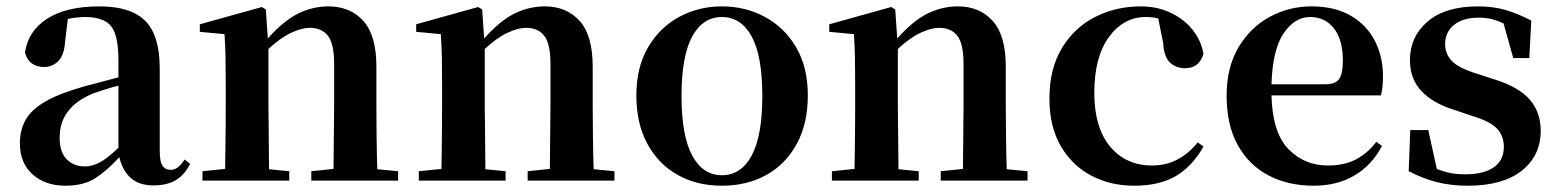

<svg xmlns="http://www.w3.org/2000/svg" viewBox="-20 -572 4935 608"><path d="M465.8 15.1Q420.4 15.1 394 -8.5Q367.7 -32.2 357.9 -74.2Q317.4 -30.3 280.8 -7.1Q244.1 16.1 187 16.1Q124 16.1 83.5 -19.5Q43 -55.2 43 -118.2Q43 -161.1 61.8 -193.6Q80.6 -226.1 124.8 -251.2Q168.9 -276.4 245.1 -297.9L355 -327.1V-380.9Q355 -461.4 331.3 -489.7Q307.6 -518.1 250 -518.1Q225.1 -518.1 194.8 -512.2L186 -439Q183.1 -396.5 164.3 -378.2Q145.5 -359.9 120.1 -359.9Q71.3 -359.9 59.1 -405.8Q68.8 -473.6 129.2 -512.7Q189.5 -551.8 294.9 -551.8Q394.5 -551.8 440.2 -505.6Q485.8 -459.5 485.8 -356V-95.2Q485.8 -59.6 494.6 -46.9Q503.4 -34.2 520 -34.2Q531.2 -34.2 541.3 -40.8Q551.3 -47.4 564.9 -66.9L582 -53.2Q564 -17.1 535.9 -1Q507.8 15.1 465.8 15.1ZM355 -104V-300.8Q332.5 -294.9 312.3 -288.6Q292 -282.2 276.9 -276.9Q223.6 -255.4 196.3 -220.7Q168.9 -186 168.9 -136.2Q168.9 -90.3 191.2 -67.6Q213.4 -44.9 250 -44.9Q270 -44.9 294.2 -56.9Q318.4 -68.8 355 -104Z M1035.2 0H965.8V-29.8L1036.1 -37.1L1038.1 -234.9V-370.1Q1038.1 -433.1 1018.6 -458.5Q999 -483.9 960.9 -483.9Q935.5 -483.9 901.6 -468Q867.7 -452.1 830.1 -417V-234.9L832 -36.1L896 -29.8V0H621.1V-29.8L692.9 -37.1Q693.4 -65.4 693.8 -101.1Q694.3 -136.7 694.6 -172.1Q694.8 -207.5 694.8 -234.9V-310.1Q694.8 -359.4 694.1 -393.3Q693.4 -427.2 690.9 -463.9L612.8 -471.2V-495.1L809.1 -549.8L821.8 -542L828.1 -450.2Q878.4 -506.8 924.6 -529.3Q970.7 -551.8 1020 -551.8Q1088.9 -551.8 1130.4 -505.9Q1171.9 -460 1171.9 -360.8V-234.9Q1171.9 -191.4 1172.6 -135Q1173.3 -78.6 1174.8 -36.1L1240.7 -29.8V0Z M1720.2 0H1650.9V-29.8L1721.2 -37.1L1723.1 -234.9V-370.1Q1723.1 -433.1 1703.6 -458.5Q1684.1 -483.9 1646 -483.9Q1620.6 -483.9 1586.7 -468Q1552.7 -452.1 1515.1 -417V-234.9L1517.1 -36.1L1581.1 -29.8V0H1306.2V-29.8L1377.9 -37.1Q1378.4 -65.4 1378.9 -101.1Q1379.4 -136.7 1379.6 -172.1Q1379.9 -207.5 1379.9 -234.9V-310.1Q1379.9 -359.4 1379.2 -393.3Q1378.4 -427.2 1376 -463.9L1297.9 -471.2V-495.1L1494.1 -549.8L1506.8 -542L1513.2 -450.2Q1563.5 -506.8 1609.6 -529.3Q1655.8 -551.8 1705.1 -551.8Q1773.9 -551.8 1815.4 -505.9Q1856.9 -460 1856.9 -360.8V-234.9Q1856.9 -191.4 1857.7 -135Q1858.4 -78.6 1859.9 -36.1L1925.8 -29.8V0Z M2266.1 16.1Q2186.5 16.1 2125.5 -18.3Q2064.5 -52.7 2029.8 -116.9Q1995.1 -181.2 1995.1 -270Q1995.1 -358.9 2032.2 -422.1Q2069.3 -485.4 2130.9 -518.6Q2192.4 -551.8 2266.1 -551.8Q2339.8 -551.8 2401.9 -518.6Q2463.9 -485.4 2501 -422.4Q2538.1 -359.4 2538.1 -270Q2538.1 -180.2 2502.9 -116Q2467.8 -51.8 2406.5 -17.8Q2345.2 16.1 2266.1 16.1ZM2266.1 -17.1Q2326.7 -17.1 2360.4 -79.6Q2394 -142.1 2394 -268.1Q2394 -394.5 2360.4 -456.3Q2326.7 -518.1 2266.1 -518.1Q2205.6 -518.1 2171.9 -456.3Q2138.2 -394.5 2138.2 -268.1Q2138.2 -142.1 2171.9 -79.6Q2205.6 -17.1 2266.1 -17.1Z M3028.3 0H2959V-29.8L3029.3 -37.1L3031.2 -234.9V-370.1Q3031.2 -433.1 3011.7 -458.5Q2992.2 -483.9 2954.1 -483.9Q2928.7 -483.9 2894.8 -468Q2860.8 -452.1 2823.2 -417V-234.9L2825.2 -36.1L2889.2 -29.8V0H2614.3V-29.8L2686 -37.1Q2686.5 -65.4 2687 -101.1Q2687.5 -136.7 2687.7 -172.1Q2688 -207.5 2688 -234.9V-310.1Q2688 -359.4 2687.3 -393.3Q2686.5 -427.2 2684.1 -463.9L2606 -471.2V-495.1L2802.2 -549.8L2814.9 -542L2821.3 -450.2Q2871.6 -506.8 2917.7 -529.3Q2963.9 -551.8 3013.2 -551.8Q3082 -551.8 3123.5 -505.9Q3165 -460 3165 -360.8V-234.9Q3165 -191.4 3165.8 -135Q3166.5 -78.6 3168 -36.1L3233.9 -29.8V0Z M3571.3 16.1Q3496.1 16.1 3435.3 -16.1Q3374.5 -48.3 3338.9 -109.9Q3303.2 -171.4 3303.2 -259.8Q3303.2 -355 3343 -420.2Q3382.8 -485.4 3448.5 -518.6Q3514.2 -551.8 3592.3 -551.8Q3643.6 -551.8 3685.8 -532.2Q3728 -512.7 3755.6 -478.8Q3783.2 -444.8 3791 -401.9Q3778.3 -356 3732.4 -356Q3704.6 -356 3685.3 -373.5Q3666 -391.1 3663.1 -437L3647.9 -513.2Q3638.7 -516.1 3628.7 -517.1Q3618.7 -518.1 3608.4 -518.1Q3537.6 -518.1 3491.5 -454.6Q3445.3 -391.1 3445.3 -277.8Q3445.3 -168.5 3495.1 -108.2Q3544.9 -47.9 3628.4 -47.9Q3672.4 -47.9 3708.5 -66.9Q3744.6 -85.9 3772.9 -121.1L3791 -107.9Q3755.4 -44.9 3703.4 -14.4Q3651.4 16.1 3571.3 16.1Z M4140.1 16.1Q4059.1 16.1 3996.8 -16.6Q3934.6 -49.3 3899.4 -112.8Q3864.3 -176.3 3864.3 -269Q3864.3 -358.9 3901.9 -422.1Q3939.5 -485.4 4000.7 -518.6Q4062 -551.8 4133.3 -551.8Q4206.5 -551.8 4257.1 -522.5Q4307.6 -493.2 4333.5 -443.1Q4359.4 -393.1 4359.4 -331.1Q4359.4 -312 4357.9 -297.9Q4356.4 -283.7 4353 -270H4006.3Q4009.3 -152.3 4059.8 -100.1Q4110.4 -47.9 4185.1 -47.9Q4238.3 -47.9 4275.1 -67.9Q4312 -87.9 4338.4 -123L4356.4 -109.9Q4324.7 -49.3 4269.5 -16.6Q4214.4 16.1 4140.1 16.1ZM4006.3 -305.2H4177.2Q4209.5 -305.2 4220.9 -322.3Q4232.4 -339.4 4232.4 -379.9Q4232.4 -445.8 4204.3 -481.9Q4176.3 -518.1 4128.4 -518.1Q4080.1 -518.1 4044.9 -466.6Q4009.8 -415 4006.3 -305.2Z M4627.9 16.1Q4573.2 16.1 4528.6 4.4Q4483.9 -7.3 4440.9 -29.8L4445.8 -160.2H4502.9L4529.8 -37.1Q4550.3 -28.8 4571.5 -24.4Q4592.8 -20 4619.1 -20Q4679.2 -20 4710.7 -42.5Q4742.2 -64.9 4742.2 -106.9Q4742.2 -140.1 4721.7 -163.6Q4701.2 -187 4641.1 -205.1L4585 -224.1Q4519.5 -244.1 4482.2 -282.7Q4444.8 -321.3 4444.8 -381.8Q4444.8 -455.6 4500.7 -503.7Q4556.6 -551.8 4660.2 -551.8Q4709 -551.8 4748 -540.3Q4787.1 -528.8 4829.1 -506.8L4822.8 -388.2H4772L4741.2 -498Q4722.2 -506.8 4703.9 -511.5Q4685.5 -516.1 4663.1 -516.1Q4612.8 -516.1 4584.5 -493.2Q4556.2 -470.2 4556.2 -432.1Q4556.2 -401.9 4577.1 -379.4Q4598.1 -356.9 4655.8 -338.9L4711.9 -320.8Q4790 -296.4 4824.5 -256.3Q4858.9 -216.3 4858.9 -158.2Q4858.9 -78.6 4798.6 -31.2Q4738.3 16.1 4627.9 16.1Z"/></svg>

Font: Source Han Serif TW
Style: Bold
Weight: 700
Designer: Ryoko NISHIZUKA Ë•øÂ°öÊ∂ºÂ≠ê (kana & ideographs); Frank Grie√ühammer (Latin, Greek & Cyrillic); Wenlong ZHANG Âº†ÊñáÈæô 
Foundry: Adobe
Version: Version 2.003;hotconv 1.1.1;makeotfexe 2.6.0